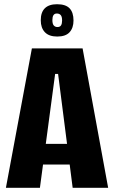

<svg xmlns="http://www.w3.org/2000/svg" viewBox="-20 -889 540 909"><path d="M8 0 131 -660H371L492 0H324L255 -539H241L169 0ZM125 -110V-208H384V-110ZM251 -716Q212 -716 192.5 -736.5Q173 -757 173 -793Q173 -831 192.5 -850Q212 -869 250 -869Q291 -869 309.5 -849.5Q328 -830 328 -792Q328 -757 309.5 -736.5Q291 -716 251 -716ZM252 -761Q264 -761 269 -769Q274 -777 274 -792Q274 -810 267.5 -817.5Q261 -825 249 -825Q238 -825 233 -817Q228 -809 228 -794Q228 -776 234.5 -768.5Q241 -761 252 -761Z"/></svg>

Font: Bricolage Grotesque Condensed ExtraBold
Style: Regular
Weight: 800
Width: 3
Designer: Mathieu Triay
Foundry: Atelier Triay
Version: Version 1.000;gftools[0.9.30]